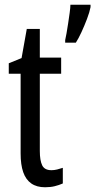

<svg xmlns="http://www.w3.org/2000/svg" viewBox="-20 -780 402 810"><path d="M197 -62Q209 -62 221 -65Q233 -68 245 -72V-6Q229 1 211 5.5Q193 10 170 10Q135 10 112 -6Q89 -22 78 -53.5Q67 -85 67 -133V-469H17V-513L71 -535L93 -658H148V-537H238V-469H148V-143Q148 -103 158 -82.5Q168 -62 197 -62ZM362 -750Q358 -729 347 -700Q336 -671 323.5 -644Q311 -617 300 -600H255V-611Q257 -619 260.5 -638.5Q264 -658 267.5 -681.5Q271 -705 274 -726.5Q277 -748 277 -760H362Z"/></svg>

Font: Noto Sans Thai ExtraCondensed
Style: Regular
Weight: 400
Width: 2
Designer: Monotype Design Team
Foundry: Monotype Imaging Inc.
Version: Version 2.002